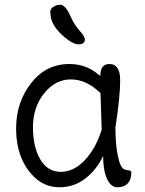

<svg xmlns="http://www.w3.org/2000/svg" viewBox="-20 -780 611 810"><path d="M467 -242Q467 -169 477.5 -120.5Q488 -72 504 -66Q510 -63 518.5 -62Q527 -61 530.5 -59Q534 -57 534 -51Q534 -23 519 -6.5Q504 10 475.5 10Q447 10 431 -26.5Q415 -63 415 -122Q388 -64 340 -27Q292 10 231.5 10Q171 10 128 -30Q48 -104 48 -239Q48 -348 111 -429Q174 -510 273 -510Q348 -510 403 -459Q403 -510 441 -510Q487 -510 487 -441.5Q487 -373 467 -242ZM409 -233 404 -387Q345 -445 279 -445Q213 -445 166 -386Q119 -327 119 -243.5Q119 -160 150 -107.5Q181 -55 236 -55Q291 -55 337.5 -104Q384 -153 409 -233ZM338 -614Q338 -593 311 -593Q284 -593 238 -636Q193 -680 193 -722Q192 -725 192 -728Q192 -747 214 -756Q222 -760 234 -760Q257 -760 280 -706Q294 -675 316 -650.5Q338 -626 338 -614Z"/></svg>

Font: Delius Swash Caps
Style: Regular
Weight: 400
Designer: Natalia Raices
Foundry: Natalia Raices
Version: Version 1.002